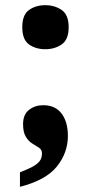

<svg xmlns="http://www.w3.org/2000/svg" viewBox="-20 -567 351 741"><path d="M57 98Q85 87 103.5 77.5Q122 68 132 56Q142 44 142 25Q142 11 131 3.5Q120 -4 105.5 -12.5Q91 -21 80 -38.5Q69 -56 69 -88Q69 -125 92 -143Q115 -161 147 -161Q193 -161 217.5 -129Q242 -97 242 -42Q242 22 200 75Q158 128 57 154ZM155 -377Q118 -377 92 -395.5Q66 -414 66 -462Q66 -510 92 -528.5Q118 -547 155 -547Q191 -547 218 -528.5Q245 -510 245 -462Q245 -414 218 -395.5Q191 -377 155 -377Z"/></svg>

Font: Noto Serif Armenian ExtraBold
Style: Regular
Weight: 800
Version: Version 2.007